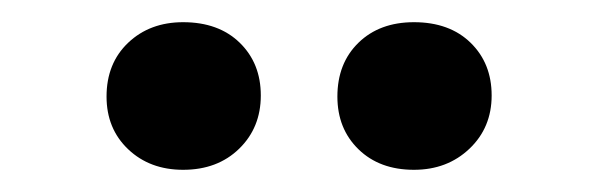

<svg xmlns="http://www.w3.org/2000/svg" viewBox="-20 -771 540 173"><path d="M353 -618Q322 -618 303 -636.5Q284 -655 284 -684Q284 -714 303 -732.5Q322 -751 353 -751Q385 -751 404 -732.5Q423 -714 423 -685Q423 -656 403 -637Q383 -618 353 -618ZM145 -618Q115 -618 95.5 -636.5Q76 -655 76 -684Q76 -714 95.5 -732.5Q115 -751 145 -751Q177 -751 196 -732.5Q215 -714 215 -685Q215 -656 195.5 -637Q176 -618 145 -618Z"/></svg>

Font: Literata 36pt Medium
Style: Regular
Weight: 500
Designer: Latin by Veronika Burian and Jose Scaglione. Greek by Irene Vlachou. Cyrillic by Vera Evstafieva.
Foundry: TypeTogether
Version: Version 3.002